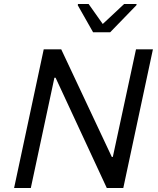

<svg xmlns="http://www.w3.org/2000/svg" viewBox="-20 -933 785 953"><path d="M50 0 197 -688H284L535 -154H540L655 -688H739L592 0H510L256 -547H250L133 0ZM442 -773 366 -907 367 -913H420L490 -814L596 -913H658L657 -907L527 -773Z"/></svg>

Font: Saira
Style: Italic
Weight: 400
Italic angle: -12°
Designer: Hector Gatti with collaboration of the Omnibus-Type team
Foundry: Omnibus-Type
Version: Version 1.100; ttfautohint (v1.8.3)